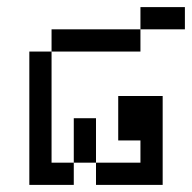

<svg xmlns="http://www.w3.org/2000/svg" viewBox="-20 -520 540 540"><path d="M500 -437.5H375V-500H500ZM62.5 -375H125V-62.5H187.5V0H62.5ZM125 -437.5H375V-375H125ZM187.5 -187.5H250V-62.5H187.5ZM250 -62.5H375V-125H312.5V-250H437.5V0H250Z"/></svg>

Font: 寒蝉点阵体 16px
Style: Regular
Weight: 400
Designer: Designed by Warren2060
Foundry: ChillType
Version: Version 1.000